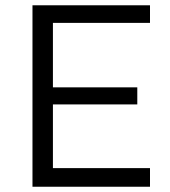

<svg xmlns="http://www.w3.org/2000/svg" viewBox="-20 -710 645 730"><path d="M103.5 0ZM103.5 0ZM550.3 0H103.5V-689.9H550.3V-623H181.2V-377.9H502V-313H181.2V-70.8H550.3Z"/></svg>

Font: Acari Sans
Style: Regular
Weight: 400
Designer: Alfredo Marco Pradil and Stefan Peev
Foundry: Hanken Design Co.
Version: Version 1.045;February 4, 2021;FontCreator 13.0.0.2655 64-bi